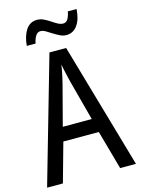

<svg xmlns="http://www.w3.org/2000/svg" viewBox="-133 -982 773 1056"><g transform="rotate(-15 253.5 -453.5)"><path d="M416 0 354 -222H152L90 0H0L205 -715H300L506 0ZM274 -530Q271 -545 266 -563.5Q261 -582 257.5 -601Q254 -620 251 -634Q249 -617 245.5 -599Q242 -581 238 -564Q234 -547 230 -530L170 -301H335ZM94 -782Q96 -808 102.5 -830Q109 -852 120 -869.5Q131 -887 147 -896.5Q163 -906 185 -906Q204 -906 222 -897.5Q240 -889 257 -877.5Q274 -866 289.5 -857.5Q305 -849 320 -849Q337 -849 346.5 -864.5Q356 -880 361 -907H411Q407 -848 383 -815.5Q359 -783 321 -783Q302 -783 284 -792Q266 -801 248.5 -812Q231 -823 216 -832Q201 -841 187 -841Q171 -841 160.5 -826Q150 -811 144 -782Z"/></g></svg>

Font: Noto Sans Arabic Condensed
Style: Regular
Weight: 400
Width: 3
Designer: Monotype Design Team, Nadine Chahine, Nizar Qandah and Khaled Hosny
Foundry: Monotype Imaging Inc.
Version: Version 2.012